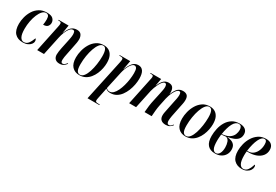

<svg xmlns="http://www.w3.org/2000/svg" viewBox="51 -1546 3999 2786"><g transform="rotate(30 2050.5 -153.0)"><path d="M214 9Q128 9 80 -41.5Q32 -92 32 -199Q32 -253 47.5 -313Q63 -373 95.5 -425Q128 -477 180.5 -510Q233 -543 307 -543Q380 -543 409 -513.5Q438 -484 438 -445Q438 -413 417.5 -387.5Q397 -362 343 -362Q347 -383 349 -406.5Q351 -430 351 -456Q350 -499 336 -515.5Q322 -532 297 -532Q264 -532 235.5 -501.5Q207 -471 185.5 -419.5Q164 -368 152 -305Q140 -242 140 -178Q140 -88 162.5 -45.5Q185 -3 224 -3Q268 -3 295.5 -37.5Q323 -72 347 -136Q353 -132 358 -122Q363 -112 363 -93Q363 -68 344.5 -44.5Q326 -21 292.5 -6Q259 9 214 9Z M827 10Q781 10 755.5 -16Q730 -42 730 -87Q730 -110 734 -138Q738 -166 745 -202L775 -344Q779 -362 785 -395.5Q791 -429 791 -455Q791 -474 785.5 -494.5Q780 -515 757 -515Q729 -515 704.5 -484.5Q680 -454 661.5 -407Q643 -360 633 -312L567 0H453L546 -445Q549 -459 551 -472Q553 -485 553 -494Q553 -509 546.5 -517.5Q540 -526 515 -526H501L502 -536H670L648 -401H650Q681 -482 718 -513.5Q755 -545 808 -545Q861 -545 882 -513Q903 -481 903 -439Q903 -413 898 -381Q893 -349 886 -319L855 -164Q849 -135 844.5 -108.5Q840 -82 840 -60Q840 -13 870 -13Q889 -13 904.5 -27.5Q920 -42 935 -59L941 -51Q920 -23 894 -6.5Q868 10 827 10Z M1162 10Q1086 10 1039.5 -39.5Q993 -89 993 -191Q993 -247 1008.5 -308.5Q1024 -370 1056.5 -424Q1089 -478 1139.5 -512Q1190 -546 1260 -546Q1305 -546 1342 -525.5Q1379 -505 1401 -460.5Q1423 -416 1423 -344Q1423 -301 1413.5 -252.5Q1404 -204 1384 -157.5Q1364 -111 1333 -73Q1302 -35 1259.5 -12.5Q1217 10 1162 10ZM1167 0Q1203 0 1231 -36Q1259 -72 1278 -131Q1297 -190 1307 -259Q1317 -328 1317 -393Q1317 -536 1253 -536Q1219 -536 1191 -500.5Q1163 -465 1142.5 -406.5Q1122 -348 1110.5 -278Q1099 -208 1099 -138Q1099 -62 1116.5 -31Q1134 0 1167 0Z M1581 -443Q1584 -460 1586.5 -473Q1589 -486 1589 -494Q1589 -512 1580.5 -519Q1572 -526 1545 -526H1524L1527 -536H1703L1675 -387H1678Q1704 -457 1741 -501.5Q1778 -546 1838 -546Q1889 -546 1917 -505.5Q1945 -465 1945 -378Q1945 -332 1935 -279Q1925 -226 1904.5 -175Q1884 -124 1853 -82Q1822 -40 1779 -15Q1736 10 1681 10Q1654 10 1636.5 3Q1619 -4 1602 -17Q1600 -1 1597.5 11Q1595 23 1592 37L1566 163Q1563 178 1562 186.5Q1561 195 1561 201Q1561 219 1572.5 224.5Q1584 230 1612 230H1635L1633 240H1435ZM1663 -3Q1696 -3 1723 -29.5Q1750 -56 1771.5 -100.5Q1793 -145 1808 -199.5Q1823 -254 1830.5 -309.5Q1838 -365 1838 -412Q1838 -470 1825 -492Q1812 -514 1789 -514Q1770 -514 1751.5 -496.5Q1733 -479 1717 -451Q1701 -423 1688.5 -389.5Q1676 -356 1669 -324L1605 -29Q1613 -18 1628.5 -10.5Q1644 -3 1663 -3Z M2606 8Q2555 8 2528 -17.5Q2501 -43 2501 -90Q2501 -114 2506 -140Q2511 -166 2517 -195L2547 -343Q2553 -367 2559.5 -402.5Q2566 -438 2566 -464Q2566 -481 2561 -498Q2556 -515 2538 -515Q2518 -515 2499 -494.5Q2480 -474 2464 -443Q2448 -412 2436.5 -379Q2425 -346 2420 -321L2393 -192Q2384 -149 2379 -99.5Q2374 -50 2371 0H2252Q2255 -51 2263 -108.5Q2271 -166 2282 -213L2310 -342Q2319 -384 2324 -412Q2329 -440 2329 -463Q2329 -479 2323 -497Q2317 -515 2298 -515Q2279 -515 2259.5 -493.5Q2240 -472 2223.5 -439Q2207 -406 2194.5 -372Q2182 -338 2176 -312L2110 0H1994L2088 -449Q2091 -462 2093.5 -474.5Q2096 -487 2096 -497Q2096 -514 2087.5 -520Q2079 -526 2054 -526H2042L2043 -536H2221L2199 -415H2202Q2223 -468 2246 -496Q2269 -524 2293 -534.5Q2317 -545 2341 -545Q2394 -545 2415.5 -516.5Q2437 -488 2437 -440Q2437 -433 2436.5 -425.5Q2436 -418 2435 -411H2438Q2470 -488 2503 -516.5Q2536 -545 2586 -545Q2629 -545 2654 -523Q2679 -501 2679 -446Q2679 -413 2672 -382Q2665 -351 2660 -324L2624 -147Q2620 -123 2617.5 -102Q2615 -81 2615 -69Q2615 -13 2651 -13Q2671 -13 2684 -26Q2697 -39 2711 -56L2717 -48Q2697 -22 2672.5 -7Q2648 8 2606 8Z M2939 10Q2863 10 2816.5 -39.5Q2770 -89 2770 -191Q2770 -247 2785.5 -308.5Q2801 -370 2833.5 -424Q2866 -478 2916.5 -512Q2967 -546 3037 -546Q3082 -546 3119 -525.5Q3156 -505 3178 -460.5Q3200 -416 3200 -344Q3200 -301 3190.5 -252.5Q3181 -204 3161 -157.5Q3141 -111 3110 -73Q3079 -35 3036.5 -12.5Q2994 10 2939 10ZM2944 0Q2980 0 3008 -36Q3036 -72 3055 -131Q3074 -190 3084 -259Q3094 -328 3094 -393Q3094 -536 3030 -536Q2996 -536 2968 -500.5Q2940 -465 2919.5 -406.5Q2899 -348 2887.5 -278Q2876 -208 2876 -138Q2876 -62 2893.5 -31Q2911 0 2944 0Z M3436 10Q3267 10 3267 -187Q3267 -247 3281 -310.5Q3295 -374 3326.5 -427Q3358 -480 3409 -513Q3460 -546 3534 -546Q3596 -546 3630 -518.5Q3664 -491 3664 -441Q3664 -393 3639.5 -362.5Q3615 -332 3571 -314.5Q3527 -297 3469 -287Q3508 -284 3542.5 -272Q3577 -260 3598 -232.5Q3619 -205 3619 -156Q3619 -109 3596.5 -71.5Q3574 -34 3533 -12Q3492 10 3436 10ZM3406 -287Q3474 -296 3511.5 -324.5Q3549 -353 3563.5 -390.5Q3578 -428 3578 -463Q3578 -495 3565.5 -515.5Q3553 -536 3523 -536Q3471 -536 3434.5 -467.5Q3398 -399 3381 -284ZM3443 -1Q3480 -1 3501.5 -39Q3523 -77 3523 -140Q3523 -189 3508 -230.5Q3493 -272 3455 -282Q3440 -281 3418.5 -278Q3397 -275 3378 -274Q3377 -261 3375 -241Q3373 -221 3372 -202Q3371 -183 3371 -172Q3371 -74 3391 -37.5Q3411 -1 3443 -1Z M3884 10Q3802 10 3753.5 -40Q3705 -90 3705 -194Q3705 -249 3720.5 -310Q3736 -371 3769.5 -424.5Q3803 -478 3854.5 -512Q3906 -546 3978 -546Q4037 -546 4069 -516Q4101 -486 4101 -432Q4101 -375 4068.5 -333.5Q4036 -292 3980.5 -270Q3925 -248 3855 -248H3821Q3819 -240 3818 -216.5Q3817 -193 3817 -180Q3817 -86 3839.5 -44Q3862 -2 3902 -2Q3945 -2 3973 -41Q4001 -80 4018 -139Q4024 -137 4028 -129.5Q4032 -122 4032 -104Q4032 -79 4015 -52.5Q3998 -26 3965 -8Q3932 10 3884 10ZM3841 -258Q3890 -258 3925 -287.5Q3960 -317 3978.5 -363.5Q3997 -410 3997 -462Q3997 -501 3987 -517Q3977 -533 3953 -533Q3910 -533 3874.5 -459.5Q3839 -386 3821 -258Z"/></g></svg>

Font: Noto Serif Display ExtraCondensed SemiBold
Style: Italic
Weight: 600
Width: 2
Italic angle: -12°
Designer: Monotype Design Team
Foundry: Monotype Imaging Inc.
Version: Version 2.009